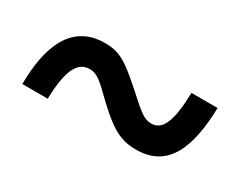

<svg xmlns="http://www.w3.org/2000/svg" viewBox="-41 -595 595 477"><g transform="rotate(30 257.0 -356.5)"><path d="M32 -261H105C107 -344 125 -377 159 -377C181 -377 194 -364 233 -326C287 -275 315 -261 358 -261C451 -261 479 -340 482 -452H407C405 -369 390 -336 358 -336C336 -336 321 -351 283 -385C227 -435 204 -452 160 -452C63 -452 33 -367 32 -261Z"/></g></svg>

Font: Noto Serif Armenian SemiCondensed
Style: Bold
Weight: 700
Width: 4
Designer: Monotype Design Team
Foundry: Monotype Imaging Inc.
Version: Version 2.008